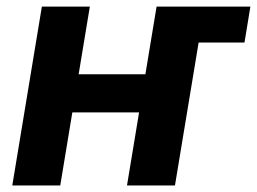

<svg xmlns="http://www.w3.org/2000/svg" viewBox="-20 -566 784 586"><path d="M533.2 -436.1 551.3 -545.9H744.2L726.2 -436.1ZM464.3 -339.3 445.1 -222.9H159.8L179 -339.3ZM254.2 -545.9 163.9 0H17.5L107.8 -545.9ZM604.4 -545.9 514 0H367.6L457.9 -545.9Z"/></svg>

Font: Inter Variable
Style: Italic
Weight: 400
Italic angle: -9.39999°
Designer: Rasmus Andersson
Foundry: rsms
Version: Version 4.001;git-9221beed3